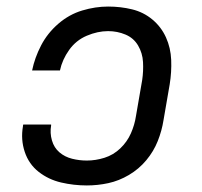

<svg xmlns="http://www.w3.org/2000/svg" viewBox="-20 -558 616 586"><path d="M245 8Q278 8 310.5 1Q343 -6 373.5 -24Q404 -42 426.5 -69Q449 -96 461.5 -127.5Q474 -159 479 -191L498 -301Q504 -338 502.5 -375Q501 -412 486.5 -444Q472 -476 445 -498.5Q418 -521 383 -529.5Q348 -538 310 -538Q271 -538 231 -526Q191 -514 158 -485.5Q125 -457 105.5 -419.5Q86 -382 78 -343H163Q170 -376 191 -405.5Q212 -435 245 -449Q278 -463 310 -463Q338 -463 363 -452.5Q388 -442 401.5 -419Q415 -396 416.5 -368.5Q418 -341 414 -314L395 -204Q391 -177 379.5 -151Q368 -125 347 -105Q326 -85 299 -76.5Q272 -68 245 -68Q222 -68 200 -73.5Q178 -79 161.5 -93Q145 -107 138.5 -129.5Q132 -152 136 -175V-178H51Q50 -175 50 -172Q43 -132 55.5 -94.5Q68 -57 98 -33.5Q128 -10 166.5 -1Q205 8 245 8Z"/></svg>

Font: Iosevka Sparkle Oblique
Style: Regular
Weight: 400
Italic angle: -9°
Designer: Belleve Invis
Foundry: Belleve Invis
Version: Version 4.5.0; ttfautohint (v1.8.3)